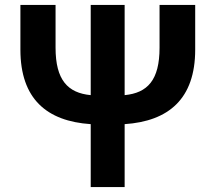

<svg xmlns="http://www.w3.org/2000/svg" viewBox="-20 -761 876 781"><path d="M349 0H487V-256C666 -268 774 -359 774 -559V-741H629V-567C629 -435 580 -383 487 -374V-741H349V-374C256 -383 206 -435 206 -567V-741H63V-559C63 -359 170 -268 349 -256Z"/></svg>

Font: Noto Sans JP
Style: Bold
Weight: 700
Designer: Ryoko NISHIZUKA 西塚涼子 (kana, bopomofo & ideographs); Paul D. Hunt (Latin, Greek & Cyrillic); Sandoll Communications 산돌커뮤니
Foundry: Adobe
Version: Version 2.004;hotconv 1.0.118;makeotfexe 2.5.65603